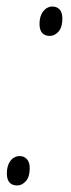

<svg xmlns="http://www.w3.org/2000/svg" viewBox="-20 -562 216 588"><path d="M133 -452Q101 -452 101 -489Q101 -513 112.5 -527.5Q124 -542 141 -542Q154 -542 162.5 -533Q171 -524 171 -505Q171 -478 159 -465Q147 -452 133 -452ZM33 6Q1 6 1 -31Q1 -55 12 -69.5Q23 -84 41 -84Q53 -84 62 -75Q71 -66 71 -47Q71 -20 59 -7Q47 6 33 6Z"/></svg>

Font: Noto Serif ExtraCondensed ExtraLight
Style: Italic
Weight: 200
Width: 2
Italic angle: -12°
Designer: Monotype Design Team
Foundry: Monotype Imaging Inc.
Version: Version 2.014; ttfautohint (v1.8.4.7-5d5b)